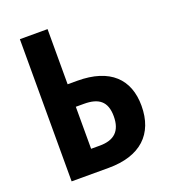

<svg xmlns="http://www.w3.org/2000/svg" viewBox="-132 -810 801 906"><g transform="rotate(-20 269.0 -357.0)"><path d="M72 0H258C418 0 504 -81 504 -223C504 -356 424 -437 259 -437H211V-714H72ZM211 -113V-324H252C324 -324 364 -297 364 -221C364 -146 326 -113 255 -113Z"/></g></svg>

Font: Noto Sans Display SemiCondensed
Style: Bold
Weight: 700
Width: 4
Designer: Monotype Design Team
Foundry: Monotype Imaging Inc.
Version: Version 1.900